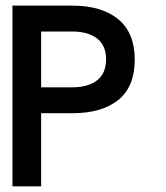

<svg xmlns="http://www.w3.org/2000/svg" viewBox="-20 -657 586 677"><path d="M455.1 -446.8Q455.1 -351.1 397 -304.4Q338.9 -257.8 234.9 -257.8H125V0H23.9V-637.2H233.9Q338.9 -637.2 397 -589.1Q455.1 -541 455.1 -446.8ZM354 -448.2Q354 -497.1 322 -521.5Q290 -545.9 234.9 -545.9H125V-349.1H234.9Q290 -349.1 322 -373.5Q354 -397.9 354 -448.2Z"/></svg>

Font: Anonymous Pro
Style: Bold
Weight: 700
Monospace: yes
Designer: Mark Simonson
Version: Version 1.003